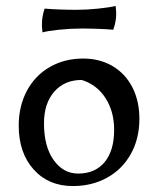

<svg xmlns="http://www.w3.org/2000/svg" viewBox="-20 -615 531 646"><path d="M43 -192Q43 -258 70.5 -309.5Q98 -361 147.5 -389.5Q197 -418 260 -418Q316 -418 359 -392.5Q402 -367 425.5 -321Q449 -275 449 -215Q449 -149 420.5 -97.5Q392 -46 341 -17.5Q290 11 225 11Q143 11 93 -45Q43 -101 43 -192ZM364 -178Q364 -240 335 -285Q306 -330 255 -346Q197 -346 162.5 -306.5Q128 -267 128 -200Q128 -122 160.5 -76.5Q193 -31 243 -31Q300 -31 332 -69.5Q364 -108 364 -178ZM121 -532Q121 -559 130 -586Q181 -582 237 -582Q272 -582 310.5 -586Q349 -590 369 -595Q371 -577 371 -569Q371 -542 361 -515Q312 -519 254 -519Q217 -519 178.5 -515Q140 -511 123 -506Q121 -524 121 -532Z"/></svg>

Font: Mirza
Style: Regular
Weight: 400
Designer: Arabic design by Kourosh Beigpour, Latin design by Eduardo Tunni, engineering by Lasse Fister
Version: Version 1.0010g